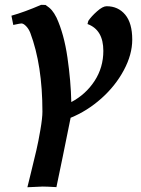

<svg xmlns="http://www.w3.org/2000/svg" viewBox="-20 -517 597 811"><path d="M153.8 -496.6 172.4 -496.1Q189.5 -484.9 199.2 -473.4Q209 -461.9 218.8 -442.4Q250.5 -373.5 264.9 -273.9Q279.3 -174.3 281.2 -85.9Q342.3 -118.2 379.4 -175Q416.5 -231.9 416.5 -302.2Q416.5 -391.1 349.6 -415.5L353 -428.7Q365.7 -447.8 389.9 -469.2Q414.1 -490.7 430.2 -490.7Q479 -490.7 508.8 -455.1Q538.6 -419.4 538.6 -349.6Q538.6 -286.6 502.9 -220.2Q467.3 -153.8 407.7 -100.8Q348.1 -47.9 278.3 -19.5Q271 18.6 244.9 145.3Q218.8 272 218.3 273.4Q177.2 271 160.2 271L95.7 273.9Q96.7 270 110.8 212.4Q125 154.8 133.5 118.2Q142.1 81.5 150.6 31.5Q159.2 -18.6 159.2 -45.4Q159.2 -241.7 107.9 -378.4Q101.1 -395.5 90.1 -406.7Q79.1 -418 70.3 -418Q65.9 -418 36.1 -411.6L28.3 -450.7Q82.5 -465.8 153.8 -496.6Z"/></svg>

Font: Flanker
Style: Bold Italic
Weight: 700
Italic angle: -12°
Designer: Flanker
Version: Version 2.000